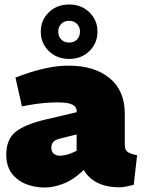

<svg xmlns="http://www.w3.org/2000/svg" viewBox="-20 -828 642 857"><path d="M179 9Q136 9 97 -6Q58 -21 33 -53.5Q8 -86 8 -138Q8 -205 48.5 -238.5Q89 -272 181 -294L322 -327V-329Q324 -349 305 -360Q286 -371 238 -371Q207 -371 174.5 -368Q142 -365 108 -359L78 -353L49 -482L88 -496Q136 -513 186.5 -524Q237 -535 287 -535Q401 -535 469 -479.5Q537 -424 537 -320V-180Q537 -160 549 -150.5Q561 -141 592 -135L577 -3Q561 1 544 4.5Q527 8 516 8Q453 8 413.5 -13Q374 -34 354 -69L333 -51Q299 -21 257.5 -6Q216 9 179 9ZM247 -133Q259 -133 274 -136.5Q289 -140 305 -147L322 -155V-228L250 -210Q225 -204 217 -193.5Q209 -183 209 -169Q209 -151 220 -142Q231 -133 247 -133ZM289 -565Q234 -565 198 -600Q162 -635 162 -687Q162 -738 198 -773Q234 -808 289 -808Q343 -808 379 -773Q415 -738 415 -687Q415 -635 379 -600Q343 -565 289 -565ZM289 -638Q310 -638 323.5 -651.5Q337 -665 337 -687Q337 -708 323.5 -721.5Q310 -735 289 -735Q267 -735 253.5 -721.5Q240 -708 240 -687Q240 -665 253.5 -651.5Q267 -638 289 -638Z"/></svg>

Font: REM Black
Style: Regular
Weight: 900
Designer: Octavio Pardo
Foundry: Ashler Design
Version: Version 1.005;gftools[0.9.28]